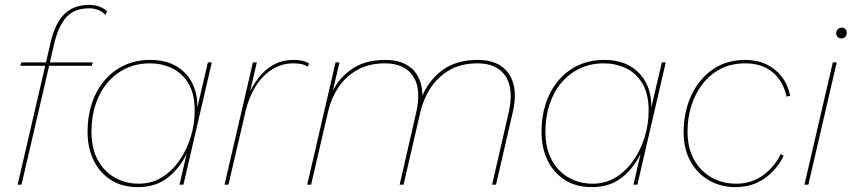

<svg xmlns="http://www.w3.org/2000/svg" viewBox="-20 -755 3482 785"><path d="M52 0 189 -590Q200 -635 219.5 -667.5Q239 -700 270 -717.5Q301 -735 345 -735Q368 -735 386.5 -728Q405 -721 418 -709L411 -694Q398 -708 381 -714.5Q364 -721 345 -721Q284 -721 251.5 -685Q219 -649 202 -578L184 -500L182 -491L68 0ZM63 -486 67 -500H359L355 -486Z M543 10Q479 10 433 -19.5Q387 -49 362.5 -100Q338 -151 338 -217Q338 -279 355.5 -332Q373 -385 406.5 -425Q440 -465 487.5 -487.5Q535 -510 594 -510Q656 -510 699 -485.5Q742 -461 765 -417Q788 -373 787 -316L830 -500H846L730 0H714L743 -126Q716 -69 667 -29.5Q618 10 543 10ZM547 -4Q600 -4 642 -30Q684 -56 714 -99.5Q744 -143 760 -195.5Q776 -248 776 -302Q776 -372 750 -414.5Q724 -457 682.5 -476.5Q641 -496 593 -496Q539 -496 495.5 -475.5Q452 -455 420 -417.5Q388 -380 371 -329Q354 -278 354 -216Q354 -149 379.5 -101.5Q405 -54 449 -29Q493 -4 547 -4Z M898 0 1014 -500H1030L995 -349L990 -356Q1009 -399 1035 -434Q1061 -469 1097 -489.5Q1133 -510 1182 -510Q1200 -510 1216.5 -506.5Q1233 -503 1244 -495L1237 -482Q1227 -490 1212 -493Q1197 -496 1180 -496Q1129 -496 1089 -469Q1049 -442 1022.5 -397.5Q996 -353 984 -300L914 0Z M1236 0 1352 -500H1368L1335 -360L1331 -361Q1354 -424 1410.5 -467Q1467 -510 1555 -510Q1615 -510 1652 -484Q1689 -458 1701.5 -410Q1714 -362 1698 -294L1630 0H1614L1681 -292Q1704 -391 1669 -443.5Q1634 -496 1554 -496Q1488 -496 1440.5 -469Q1393 -442 1363.5 -397.5Q1334 -353 1322 -301L1252 0ZM1992 0 2059 -292Q2082 -391 2047 -443.5Q2012 -496 1932 -496Q1865 -496 1817 -468Q1769 -440 1739.5 -394Q1710 -348 1698 -294L1704 -357Q1732 -426 1788.5 -468Q1845 -510 1933 -510Q1993 -510 2030 -484Q2067 -458 2079.5 -410Q2092 -362 2076 -294L2008 0Z M2399 10Q2335 10 2289 -19.5Q2243 -49 2218.5 -100Q2194 -151 2194 -217Q2194 -279 2211.5 -332Q2229 -385 2262.5 -425Q2296 -465 2343.5 -487.5Q2391 -510 2450 -510Q2512 -510 2555 -485.5Q2598 -461 2621 -417Q2644 -373 2643 -316L2686 -500H2702L2586 0H2570L2599 -126Q2572 -69 2523 -29.5Q2474 10 2399 10ZM2403 -4Q2456 -4 2498 -30Q2540 -56 2570 -99.5Q2600 -143 2616 -195.5Q2632 -248 2632 -302Q2632 -372 2606 -414.5Q2580 -457 2538.5 -476.5Q2497 -496 2449 -496Q2395 -496 2351.5 -475.5Q2308 -455 2276 -417.5Q2244 -380 2227 -329Q2210 -278 2210 -216Q2210 -149 2235.5 -101.5Q2261 -54 2305 -29Q2349 -4 2403 -4Z M2987 10Q2927 10 2879 -17.5Q2831 -45 2803 -95.5Q2775 -146 2775 -214Q2775 -296 2805.5 -363Q2836 -430 2892.5 -470Q2949 -510 3027 -510Q3075 -510 3112.5 -492.5Q3150 -475 3175.5 -442.5Q3201 -410 3211 -363L3196 -360Q3182 -424 3138.5 -460Q3095 -496 3027 -496Q2971 -496 2927.5 -474Q2884 -452 2853.5 -413Q2823 -374 2807 -324Q2791 -274 2791 -217Q2791 -150 2817.5 -102.5Q2844 -55 2889 -29.5Q2934 -4 2990 -4Q3053 -4 3100 -38.5Q3147 -73 3172 -125L3184 -118Q3157 -62 3106.5 -26Q3056 10 2987 10Z M3419 -598Q3410 -598 3404.5 -604Q3399 -610 3399 -618Q3399 -629 3405.5 -635.5Q3412 -642 3422 -642Q3431 -642 3436.5 -636Q3442 -630 3442 -622Q3442 -611 3436 -604.5Q3430 -598 3419 -598ZM3401 -500 3285 0H3269L3385 -500Z"/></svg>

Font: Work Sans Thin
Style: Italic
Weight: 250
Italic angle: -13°
Designer: Wei Huang
Foundry: Wei Huang
Version: Version 2.012